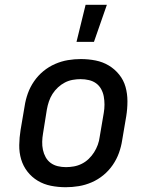

<svg xmlns="http://www.w3.org/2000/svg" viewBox="-20 -775 640 803"><path d="M255 8Q223 8 193 2Q163 -4 138 -19Q113 -34 95 -57Q77 -80 68.5 -108.5Q60 -137 60.5 -168.5Q61 -200 66 -231L83 -331Q87 -358 96.5 -384.5Q106 -411 122.5 -435Q139 -459 161.5 -477.5Q184 -496 210.5 -507.5Q237 -519 264 -523.5Q291 -528 318 -528Q350 -528 380 -522Q410 -516 435 -501Q460 -486 478.5 -463Q497 -440 505 -411.5Q513 -383 513 -351.5Q513 -320 508 -289L491 -189Q487 -162 477.5 -135.5Q468 -109 451.5 -85Q435 -61 412.5 -42.5Q390 -24 363.5 -12.5Q337 -1 309.5 3.5Q282 8 255 8ZM256 -76Q272 -76 289 -79Q306 -82 322 -90Q338 -98 351 -110.5Q364 -123 373.5 -138Q383 -153 389 -169.5Q395 -186 397 -203L414 -303Q417 -320 417 -337.5Q417 -355 414 -371.5Q411 -388 403 -402.5Q395 -417 382 -426.5Q369 -436 352 -440Q335 -444 317 -444Q301 -444 284 -441Q267 -438 251.5 -430Q236 -422 222.5 -409.5Q209 -397 199.5 -382Q190 -367 184.5 -350.5Q179 -334 176 -317L160 -217Q157 -200 156.5 -182.5Q156 -165 159.5 -148.5Q163 -132 171 -117.5Q179 -103 192 -93.5Q205 -84 221.5 -80Q238 -76 256 -76ZM300 -600 338 -755H427L373 -600Z"/></svg>

Font: Iosevka Etoile Medium
Style: Italic
Weight: 500
Italic angle: -9°
Designer: Belleve Invis
Foundry: Belleve Invis
Version: Version 22.1.2; ttfautohint (v1.8.4)